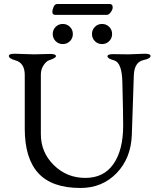

<svg xmlns="http://www.w3.org/2000/svg" viewBox="-20 -920 778 954"><path d="M264 -900H527Q532 -900 536 -896Q540 -892 540 -882.5Q540 -873 530.5 -859.5Q521 -846 509 -846H254Q249 -846 244.5 -849.5Q240 -853 240 -861.5Q240 -870 246 -885Q252 -900 264 -900ZM437 -751Q437 -772 451.5 -786.5Q466 -801 487 -801Q508 -801 522.5 -786.5Q537 -772 537 -751Q537 -730 522.5 -715.5Q508 -701 487 -701Q466 -701 451.5 -715.5Q437 -730 437 -751ZM242 -751Q242 -772 256.5 -786.5Q271 -801 292 -801Q313 -801 327.5 -786.5Q342 -772 342 -751Q342 -730 327.5 -715.5Q313 -701 292 -701Q271 -701 256.5 -715.5Q242 -730 242 -751ZM543 -651 618 -650 699 -653Q728 -653 728 -642Q728 -629 695 -622Q648 -613 645 -547Q644 -536 635 -250Q631 -134 559.5 -60Q488 14 380 14Q238 14 170.5 -59.5Q103 -133 103 -281V-547Q103 -607 57 -620Q24 -629 24 -642Q24 -653 53 -653L149 -650L229 -652Q258 -652 258 -641Q258 -632 225 -621Q211 -617 197 -596.5Q183 -576 183 -549V-253Q183 -163 247.5 -99.5Q312 -36 404 -36Q496 -36 544 -105.5Q592 -175 592 -296Q592 -357 588 -511Q586 -609 547 -620Q514 -629 514 -640Q514 -651 543 -651Z"/></svg>

Font: EB Garamond
Style: Regular
Weight: 400
Version: Version 0.012